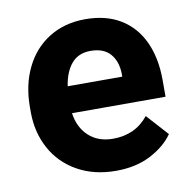

<svg xmlns="http://www.w3.org/2000/svg" viewBox="-67 -604 674 680"><g transform="rotate(-10 270.5 -264.0)"><path d="M503.9 -85.9Q475.6 -45.4 422.6 -17.8Q369.6 9.8 297.9 9.8Q218.3 9.8 158.7 -23.9Q99.1 -57.6 67.6 -115.7Q36.1 -173.8 35.6 -244.6V-265.1Q35.6 -344.7 65.9 -406.7Q96.2 -468.8 152.1 -503.4Q208 -538.1 282.2 -538.1Q356.9 -538.1 409.2 -506.1Q461.4 -474.1 488.3 -415.5Q515.1 -356.9 515.1 -278.3V-218.3H178.7Q186 -166 219.7 -135Q253.4 -104 306.6 -104Q387.2 -104 434.1 -163.1ZM180.2 -314.9H376.5V-325.7Q375.5 -370.6 351.8 -397.5Q328.1 -424.3 281.2 -424.3Q237.8 -424.3 212.9 -395.3Q188 -366.2 180.2 -314.9Z"/></g></svg>

Font: Mardoto
Style: Bold
Weight: 700
Designer: Christian Robertson, Vahan Hovhannisyan
Foundry: Google
Version: Version 1.000